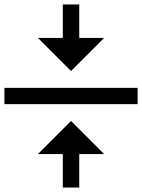

<svg xmlns="http://www.w3.org/2000/svg" viewBox="-20 -788 640 865"><path d="M151 -94H263V57H337V-94H449L300 -243ZM449 -617H337V-768H263V-617H151L300 -468ZM0 -392V-319H600V-392Z"/></svg>

Font: SauceCodePro Nerd Font Mono
Style: Regular
Weight: 500
Monospace: yes
Designer: Paul D. Hunt, Teo Tuominen
Foundry: Adobe Systems Incorporated
Version: Version 2.030;PS 1.000;hotconv 16.6.51;makeotf.lib2.5.65220;